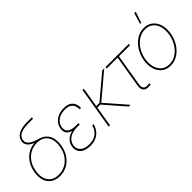

<svg xmlns="http://www.w3.org/2000/svg" viewBox="59 -1512 2292 2292"><g transform="rotate(-45 1204.5 -366.0)"><path d="M227.5 7.8Q161.1 7.8 115 -22.7Q68.8 -53.2 49.3 -109.4Q29.8 -165.5 42.5 -242.2Q55.2 -319.3 93.3 -374.8Q131.3 -430.2 187.5 -460.2Q243.7 -490.2 310.1 -490.2L359.9 -467.3Q321.3 -477.1 288.8 -489.7Q256.3 -502.4 233.6 -519.5Q210.9 -536.6 200.4 -559.8Q189.9 -583 194.8 -613.3Q200.7 -648.9 225.8 -674.6Q251 -700.2 294.9 -713.9Q338.9 -727.5 400.4 -727.5H484.4L480.5 -705.1H396.5Q340.8 -705.1 302.5 -694.1Q264.2 -683.1 243.2 -662.6Q222.2 -642.1 217.3 -613.3Q211.4 -579.1 228.8 -556.2Q246.1 -533.2 274.2 -519Q302.2 -504.9 330.3 -496.3Q358.4 -487.8 375 -482.4Q409.2 -471.2 435.1 -450.2Q460.9 -429.2 476.8 -398.9Q492.7 -368.7 497.6 -329.3Q502.4 -290 494.6 -242.2Q481.9 -165.5 443.8 -109.4Q405.8 -53.2 349.9 -22.7Q293.9 7.8 227.5 7.8ZM227.5 -14.6Q287.1 -14.6 338.4 -41.7Q389.6 -68.8 425 -119.9Q460.4 -170.9 472.2 -242.2Q489.7 -349.1 444.8 -409.4Q399.9 -469.7 310.5 -469.7Q251 -469.7 199.2 -442.6Q147.5 -415.5 112.1 -364.5Q76.7 -313.5 64.9 -242.2Q47.4 -135.3 92.5 -75Q137.7 -14.6 227.5 -14.6Z M738.8 8.8Q680.7 8.8 641.6 -10.5Q602.5 -29.8 585.4 -63.7Q568.4 -97.7 575.2 -141.1Q581.1 -176.3 599.4 -202.9Q617.7 -229.5 647 -247.6Q676.3 -265.6 713.6 -274.7Q751 -283.7 794.9 -283.7H828.6L825.2 -262.2H780.3Q733.9 -262.2 694.8 -248.5Q655.8 -234.9 630.4 -207.5Q605 -180.2 598.1 -140.6Q588.9 -84 627.7 -48.8Q666.5 -13.7 742.2 -13.7Q794.4 -13.7 830.8 -30.5Q867.2 -47.4 890.4 -77.6Q913.6 -107.9 925.8 -149.4L947.8 -147.9Q935.1 -101.1 907.7 -65.9Q880.4 -30.8 838.4 -11Q796.4 8.8 738.8 8.8ZM789.6 -263.7Q745.6 -263.7 713.1 -271.7Q680.7 -279.8 660.4 -295.7Q640.1 -311.5 632.6 -335.4Q625 -359.4 629.9 -391.1Q637.7 -434.6 664.8 -467.3Q691.9 -500 734.6 -518.3Q777.3 -536.6 830.6 -536.6Q880.4 -536.6 913.3 -519.5Q946.3 -502.4 962.4 -470.2Q978.5 -438 978 -392.6L955.1 -389.6Q955.1 -451.2 923.8 -482.7Q892.6 -514.2 827.1 -514.2Q756.3 -514.2 709.2 -480.7Q662.1 -447.3 652.8 -391.6Q644 -339.4 677.5 -312Q710.9 -284.7 783.7 -284.7H828.6L825.2 -263.7Z M1163.6 -529.3 1075.7 0H1053.2L1141.1 -529.3ZM1507.3 -529.3 1183.1 -255.9H1103.5L1106.9 -278.3H1175.3L1473.6 -529.3ZM1392.1 0 1161.6 -265.1 1186.5 -270 1422.4 0Z M1733.4 1Q1682.1 6.8 1658.7 -21Q1635.3 -48.8 1643.6 -100.6L1710.9 -506.8H1525.9L1529.8 -529.3H1922.4L1918.5 -506.8H1733.4L1666 -100.6Q1659.2 -57.1 1677 -36.9Q1694.8 -16.6 1735.4 -21Q1742.7 -21.5 1750 -22Q1757.3 -22.5 1764.2 -22.9L1763.2 -1Q1755.9 -0.5 1748.5 0Q1741.2 0.5 1733.4 1Z M2092.8 9.8Q2035.6 9.8 1993.7 -17.6Q1951.7 -44.9 1928.7 -93.5Q1905.8 -142.1 1905.8 -205.1Q1905.8 -266.6 1926 -325.7Q1946.3 -384.8 1983.4 -432.4Q2020.5 -480 2071 -508.5Q2121.6 -537.1 2181.6 -537.1Q2238.8 -537.1 2280.5 -509.8Q2322.3 -482.4 2345 -434.1Q2367.7 -385.7 2367.7 -322.8Q2367.7 -261.2 2347.7 -202.1Q2327.6 -143.1 2290.8 -95.2Q2253.9 -47.4 2203.4 -18.8Q2152.8 9.8 2092.8 9.8ZM2093.3 -12.7Q2148.4 -12.7 2194.6 -39.3Q2240.7 -65.9 2274.7 -110.4Q2308.6 -154.8 2326.9 -210Q2345.2 -265.1 2345.2 -322.3Q2345.2 -380.4 2325.7 -423.3Q2306.2 -466.3 2269.5 -490.5Q2232.9 -514.6 2181.6 -514.6Q2127.4 -514.6 2081.1 -488.5Q2034.7 -462.4 2000.5 -418.5Q1966.3 -374.5 1947.3 -319.1Q1928.2 -263.7 1928.2 -205.6Q1928.2 -118.7 1972.4 -65.7Q2016.6 -12.7 2093.3 -12.7ZM2185.1 -601.6 2227.5 -742.2H2252L2204.6 -601.6Z"/></g></svg>

Font: Inter 24pt Thin
Style: Italic
Weight: 250
Italic angle: -9.3988°
Version: Version 4.001;git-66647c0bb